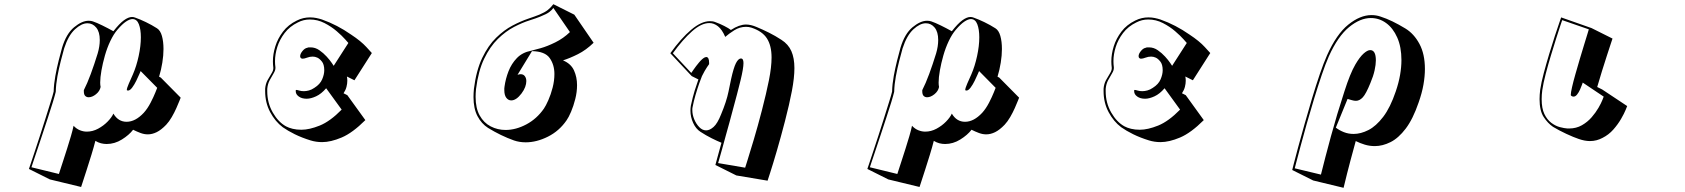

<svg xmlns="http://www.w3.org/2000/svg" viewBox="-20 -620 8040 916"><path d="M118 186Q118 186 125.5 164Q133 142 145 105.5Q157 69 171 26.5Q185 -16 198 -58Q211 -100 221.5 -133Q232 -166 236 -183Q237 -219 244 -257.5Q251 -296 260 -331.5Q269 -367 276 -392Q296 -459 333.5 -490Q371 -521 403 -521Q414 -521 423 -518Q441 -512 468.5 -498.5Q496 -485 521 -471Q550 -508 571.5 -523.5Q593 -539 610 -539Q618 -539 625 -536Q648 -528 676 -514.5Q704 -501 729 -485Q745 -475 752.5 -448.5Q760 -422 760 -386Q760 -356 754.5 -321.5Q749 -287 739 -254L747 -250L842 -154Q842 -154 836.5 -140Q831 -126 821.5 -104.5Q812 -83 799.5 -61.5Q787 -40 773 -25Q749 0 727.5 10.5Q706 21 685 21Q668 21 650.5 14.5Q633 8 615 -1Q596 24 561.5 45.5Q527 67 489 67Q475 67 461.5 63.5Q448 60 435 52Q428 80 416.5 117.5Q405 155 393.5 190.5Q382 226 374.5 249Q367 272 367 272L218 236ZM651 -281Q651 -281 645 -267Q639 -253 630 -234.5Q621 -216 610.5 -202Q600 -188 591 -188Q588 -188 586 -189Q586 -189 585.5 -189.5Q585 -190 585 -191Q585 -199 594.5 -221Q604 -243 614 -265Q631 -304 641.5 -352.5Q652 -401 652 -442Q652 -480 642.5 -504.5Q633 -529 612 -529Q599 -529 581 -517Q563 -505 540 -478Q522 -457 506.5 -424.5Q491 -392 480.5 -355Q470 -318 464 -284Q458 -250 458 -226Q458 -220 458.5 -215Q459 -210 460 -205Q456 -185 438 -170.5Q420 -156 403 -156Q393 -156 386.5 -162.5Q380 -169 380 -184V-190Q396 -221 413 -267Q430 -313 446 -365Q456 -399 456 -429Q456 -468 439 -488.5Q422 -509 397 -509Q369 -509 337.5 -480Q306 -451 286 -389Q279 -364 270 -329Q261 -294 254 -256Q247 -218 246 -182Q242 -165 232 -132Q222 -99 208.5 -58.5Q195 -18 181.5 23.5Q168 65 156 100Q144 135 137 156.5Q130 178 130 178L261 210Q261 210 266.5 193Q272 176 281 148.5Q290 121 300 89.5Q310 58 318.5 29Q327 0 331 -20Q345 -5 361.5 1.5Q378 8 394 8Q422 8 448 -6Q474 -20 493.5 -40Q513 -60 521 -78Q544 -39 584 -39Q626 -39 666 -82Q684 -102 698.5 -130Q713 -158 721.5 -179.5Q730 -201 730 -201Z M1723 -47Q1662 14 1610 36Q1558 58 1517 58Q1488 58 1462 50Q1420 37 1386.5 20.5Q1353 4 1329 -13Q1293 -40 1269 -85Q1245 -130 1245 -185V-197Q1247 -220 1256.5 -237.5Q1266 -255 1275 -269Q1284 -283 1284 -294V-297Q1283 -305 1282.5 -312.5Q1282 -320 1282 -327Q1282 -362 1293.5 -399Q1305 -436 1330 -469Q1355 -502 1396 -522Q1412 -530 1427.5 -533.5Q1443 -537 1459 -537Q1475 -537 1489.5 -534Q1504 -531 1516 -527Q1553 -514 1587.5 -496Q1622 -478 1655 -455Q1702 -424 1728 -395.5Q1754 -367 1754 -367L1671 -237L1635 -255Q1636 -251 1636.5 -245.5Q1637 -240 1637 -235Q1637 -221 1633 -205.5Q1629 -190 1619 -175L1637 -166ZM1536 -199Q1513 -172 1488 -160.5Q1463 -149 1443 -149Q1420 -149 1405.5 -159.5Q1391 -170 1391 -184V-189Q1391 -191 1394 -191Q1398 -191 1407.5 -188Q1417 -185 1430 -185Q1441 -185 1454 -188.5Q1467 -192 1480 -201Q1507 -218 1517 -241.5Q1527 -265 1527 -285Q1527 -299 1524 -309.5Q1521 -320 1516 -326Q1505 -340 1494 -345Q1483 -350 1472 -350Q1458 -350 1445 -345Q1432 -340 1424 -340Q1419 -340 1417 -342Q1412 -345 1412 -352Q1412 -363 1423 -376.5Q1434 -390 1446 -392Q1450 -394 1454 -394Q1458 -394 1462 -394Q1484 -394 1503.5 -380.5Q1523 -367 1538.5 -350Q1554 -333 1563 -319.5Q1572 -306 1572 -306L1642 -415Q1642 -415 1627 -432Q1612 -449 1586.5 -471Q1561 -493 1528 -510Q1495 -527 1458 -527Q1428 -527 1401 -513Q1362 -494 1338 -462.5Q1314 -431 1303 -396Q1292 -361 1292 -328Q1292 -321 1292.5 -313.5Q1293 -306 1294 -299V-295Q1294 -284 1285 -269.5Q1276 -255 1266.5 -237Q1257 -219 1255 -196V-185Q1255 -129 1281.5 -83Q1308 -37 1345 -17Q1358 -10 1376.5 -5.5Q1395 -1 1418 -1Q1456 -1 1505.5 -21Q1555 -41 1610 -97Z M2812 -416Q2776 -381 2737 -361.5Q2698 -342 2666 -332Q2704 -316 2718.5 -284Q2733 -252 2733 -214Q2733 -181 2724.5 -147.5Q2716 -114 2704.5 -87Q2693 -60 2683 -46Q2648 5 2594 32Q2540 59 2488 59Q2458 59 2432 50Q2401 39 2370 24Q2339 9 2308 -10Q2277 -30 2258 -66Q2239 -102 2239 -157Q2239 -166 2239.5 -176Q2240 -186 2241 -196Q2252 -284 2280.5 -343.5Q2309 -403 2347 -440Q2385 -477 2425 -498Q2465 -519 2499 -530.5Q2533 -542 2553 -550Q2579 -561 2593 -572Q2607 -583 2620 -600L2720 -550ZM2620 -582Q2613 -572 2600.5 -562.5Q2588 -553 2558 -541Q2539 -533 2505.5 -522.5Q2472 -512 2432.5 -491.5Q2393 -471 2355.5 -434.5Q2318 -398 2290 -340Q2262 -282 2251 -195Q2250 -185 2249.5 -176Q2249 -167 2249 -158Q2249 -104 2268.5 -69Q2288 -34 2321 -17Q2354 0 2392 0Q2441 0 2491 -26.5Q2541 -53 2575 -102Q2584 -115 2596 -142Q2608 -169 2616.5 -202Q2625 -235 2625 -267Q2625 -311 2602.5 -343Q2580 -375 2518 -376L2449 -263Q2457 -266 2464 -266Q2477 -266 2484 -256.5Q2491 -247 2491 -233Q2491 -220 2485.5 -205Q2480 -190 2468 -174Q2443 -141 2419 -141Q2405 -141 2395.5 -153.5Q2386 -166 2386 -190Q2386 -194 2386 -198.5Q2386 -203 2387 -207Q2392 -244 2406 -280Q2420 -316 2446 -343Q2472 -370 2514 -378Q2527 -381 2559 -390Q2591 -399 2629.5 -418Q2668 -437 2699 -467Z M3393 167Q3393 167 3401.5 135.5Q3410 104 3422 61Q3402 53 3375 39.5Q3348 26 3322 9Q3300 -5 3287 -33.5Q3274 -62 3274 -92Q3274 -98 3274.5 -104Q3275 -110 3276 -116Q3285 -158 3294 -187Q3303 -216 3312 -241L3280 -257L3178 -366Q3229 -437 3277.5 -478Q3326 -519 3367 -519Q3374 -519 3380.5 -518Q3387 -517 3394 -514Q3414 -507 3435.5 -496Q3457 -485 3467 -477Q3507 -503 3539 -503Q3562 -503 3590 -491Q3619 -479 3649 -464Q3679 -449 3708 -430Q3741 -409 3755.5 -376Q3770 -343 3770 -295Q3770 -249 3758 -186Q3746 -123 3725 -42Q3705 35 3686 100Q3667 165 3654.5 203.5Q3642 242 3642 242L3493 217ZM3535 180Q3535 180 3546.5 143.5Q3558 107 3576.5 45Q3595 -17 3615 -94Q3636 -175 3648.5 -237.5Q3661 -300 3661 -346Q3661 -402 3639 -436.5Q3617 -471 3565 -488Q3553 -492 3539 -492Q3509 -492 3483 -475.5Q3457 -459 3440 -444Q3425 -479 3405.5 -494.5Q3386 -510 3364 -510Q3326 -510 3281.5 -470.5Q3237 -431 3190 -366L3278 -272Q3278 -272 3289 -288Q3300 -304 3315 -322Q3330 -340 3342 -346Q3348 -348 3349 -348Q3363 -348 3363 -321V-314Q3363 -314 3353 -299.5Q3343 -285 3329 -257Q3325 -248 3316 -222.5Q3307 -197 3298 -166Q3289 -135 3284 -108Q3283 -105 3283 -101.5Q3283 -98 3283 -94Q3283 -73 3292 -51Q3301 -29 3316 -13.5Q3331 2 3349 2Q3366 2 3384.5 -14.5Q3403 -31 3420 -74Q3446 -136 3455.5 -182.5Q3465 -229 3468 -243Q3480 -297 3491 -318.5Q3502 -340 3514 -341H3515Q3527 -341 3527 -319Q3527 -294 3513 -236.5Q3499 -179 3473 -84Q3469 -67 3460.5 -37.5Q3452 -8 3443 25.5Q3434 59 3425.5 89.5Q3417 120 3411.5 139Q3406 158 3406 158Z M4118 186Q4118 186 4125.5 164Q4133 142 4145 105.5Q4157 69 4171 26.5Q4185 -16 4198 -58Q4211 -100 4221.5 -133Q4232 -166 4236 -183Q4237 -219 4244 -257.5Q4251 -296 4260 -331.5Q4269 -367 4276 -392Q4296 -459 4333.5 -490Q4371 -521 4403 -521Q4414 -521 4423 -518Q4441 -512 4468.5 -498.5Q4496 -485 4521 -471Q4550 -508 4571.5 -523.5Q4593 -539 4610 -539Q4618 -539 4625 -536Q4648 -528 4676 -514.5Q4704 -501 4729 -485Q4745 -475 4752.5 -448.5Q4760 -422 4760 -386Q4760 -356 4754.5 -321.5Q4749 -287 4739 -254L4747 -250L4842 -154Q4842 -154 4836.5 -140Q4831 -126 4821.5 -104.5Q4812 -83 4799.5 -61.5Q4787 -40 4773 -25Q4749 0 4727.5 10.5Q4706 21 4685 21Q4668 21 4650.5 14.5Q4633 8 4615 -1Q4596 24 4561.5 45.5Q4527 67 4489 67Q4475 67 4461.5 63.5Q4448 60 4435 52Q4428 80 4416.5 117.5Q4405 155 4393.5 190.5Q4382 226 4374.5 249Q4367 272 4367 272L4218 236ZM4651 -281Q4651 -281 4645 -267Q4639 -253 4630 -234.5Q4621 -216 4610.5 -202Q4600 -188 4591 -188Q4588 -188 4586 -189Q4586 -189 4585.5 -189.5Q4585 -190 4585 -191Q4585 -199 4594.5 -221Q4604 -243 4614 -265Q4631 -304 4641.5 -352.5Q4652 -401 4652 -442Q4652 -480 4642.5 -504.5Q4633 -529 4612 -529Q4599 -529 4581 -517Q4563 -505 4540 -478Q4522 -457 4506.5 -424.5Q4491 -392 4480.5 -355Q4470 -318 4464 -284Q4458 -250 4458 -226Q4458 -220 4458.5 -215Q4459 -210 4460 -205Q4456 -185 4438 -170.5Q4420 -156 4403 -156Q4393 -156 4386.5 -162.5Q4380 -169 4380 -184V-190Q4396 -221 4413 -267Q4430 -313 4446 -365Q4456 -399 4456 -429Q4456 -468 4439 -488.5Q4422 -509 4397 -509Q4369 -509 4337.5 -480Q4306 -451 4286 -389Q4279 -364 4270 -329Q4261 -294 4254 -256Q4247 -218 4246 -182Q4242 -165 4232 -132Q4222 -99 4208.5 -58.5Q4195 -18 4181.5 23.5Q4168 65 4156 100Q4144 135 4137 156.5Q4130 178 4130 178L4261 210Q4261 210 4266.5 193Q4272 176 4281 148.5Q4290 121 4300 89.5Q4310 58 4318.5 29Q4327 0 4331 -20Q4345 -5 4361.5 1.5Q4378 8 4394 8Q4422 8 4448 -6Q4474 -20 4493.5 -40Q4513 -60 4521 -78Q4544 -39 4584 -39Q4626 -39 4666 -82Q4684 -102 4698.5 -130Q4713 -158 4721.5 -179.5Q4730 -201 4730 -201Z M5723 -47Q5662 14 5610 36Q5558 58 5517 58Q5488 58 5462 50Q5420 37 5386.5 20.5Q5353 4 5329 -13Q5293 -40 5269 -85Q5245 -130 5245 -185V-197Q5247 -220 5256.5 -237.5Q5266 -255 5275 -269Q5284 -283 5284 -294V-297Q5283 -305 5282.5 -312.5Q5282 -320 5282 -327Q5282 -362 5293.5 -399Q5305 -436 5330 -469Q5355 -502 5396 -522Q5412 -530 5427.5 -533.5Q5443 -537 5459 -537Q5475 -537 5489.5 -534Q5504 -531 5516 -527Q5553 -514 5587.5 -496Q5622 -478 5655 -455Q5702 -424 5728 -395.5Q5754 -367 5754 -367L5671 -237L5635 -255Q5636 -251 5636.5 -245.5Q5637 -240 5637 -235Q5637 -221 5633 -205.5Q5629 -190 5619 -175L5637 -166ZM5536 -199Q5513 -172 5488 -160.5Q5463 -149 5443 -149Q5420 -149 5405.5 -159.5Q5391 -170 5391 -184V-189Q5391 -191 5394 -191Q5398 -191 5407.5 -188Q5417 -185 5430 -185Q5441 -185 5454 -188.5Q5467 -192 5480 -201Q5507 -218 5517 -241.5Q5527 -265 5527 -285Q5527 -299 5524 -309.5Q5521 -320 5516 -326Q5505 -340 5494 -345Q5483 -350 5472 -350Q5458 -350 5445 -345Q5432 -340 5424 -340Q5419 -340 5417 -342Q5412 -345 5412 -352Q5412 -363 5423 -376.5Q5434 -390 5446 -392Q5450 -394 5454 -394Q5458 -394 5462 -394Q5484 -394 5503.5 -380.5Q5523 -367 5538.5 -350Q5554 -333 5563 -319.5Q5572 -306 5572 -306L5642 -415Q5642 -415 5627 -432Q5612 -449 5586.5 -471Q5561 -493 5528 -510Q5495 -527 5458 -527Q5428 -527 5401 -513Q5362 -494 5338 -462.5Q5314 -431 5303 -396Q5292 -361 5292 -328Q5292 -321 5292.5 -313.5Q5293 -306 5294 -299V-295Q5294 -284 5285 -269.5Q5276 -255 5266.5 -237Q5257 -219 5255 -196V-185Q5255 -129 5281.5 -83Q5308 -37 5345 -17Q5358 -10 5376.5 -5.5Q5395 -1 5418 -1Q5456 -1 5505.5 -21Q5555 -41 5610 -97Z M6145 191Q6145 191 6152.5 161Q6160 131 6173.5 81.5Q6187 32 6204 -28.5Q6221 -89 6239.5 -150.5Q6258 -212 6276.5 -266Q6295 -320 6311 -356Q6356 -457 6412.5 -502.5Q6469 -548 6523 -548Q6546 -548 6566 -541Q6594 -532 6623 -518Q6652 -504 6685 -484Q6726 -459 6752 -410.5Q6778 -362 6778 -291Q6778 -256 6771 -216Q6764 -176 6748 -131Q6721 -52 6686.5 -6.5Q6652 39 6614 58Q6576 77 6539 77Q6514 77 6491 70Q6468 63 6448 53Q6438 89 6422.5 147Q6407 205 6390 276L6245 241ZM6282 213Q6301 136 6329.5 31Q6358 -74 6394 -184Q6421 -269 6446 -312Q6467 -348 6485.5 -364.5Q6504 -381 6517 -381Q6544 -381 6544 -332Q6544 -312 6538 -284.5Q6532 -257 6518 -224Q6497 -172 6481.5 -155.5Q6466 -139 6449 -139Q6440 -139 6430 -142Q6420 -145 6409 -148L6353 -11Q6370 2 6391.5 10.5Q6413 19 6438 19Q6472 19 6508.5 0.5Q6545 -18 6579 -62.5Q6613 -107 6639 -184Q6653 -225 6659.5 -262.5Q6666 -300 6666 -333Q6666 -396 6646 -441Q6626 -486 6593 -510Q6560 -534 6520 -534Q6469 -534 6416 -490.5Q6363 -447 6320 -352Q6304 -316 6286 -263Q6268 -210 6249.5 -149.5Q6231 -89 6214.5 -30.5Q6198 28 6185 76.5Q6172 125 6164.5 154Q6157 183 6157 183Z M7743 -114Q7743 -114 7736 -96.5Q7729 -79 7714 -53Q7699 -27 7677 -2Q7655 23 7625 38Q7612 45 7597 49Q7582 53 7565 53Q7541 53 7512 43Q7488 35 7452.5 18.5Q7417 2 7389 -15Q7364 -32 7344.5 -62Q7325 -92 7325 -147Q7325 -168 7328 -192Q7333 -226 7345 -271Q7357 -316 7371 -362.5Q7385 -409 7398 -448.5Q7411 -488 7419.5 -512.5Q7428 -537 7428 -537L7573 -486L7673 -436Q7673 -436 7665.5 -413.5Q7658 -391 7646.5 -355.5Q7635 -320 7622.5 -280Q7610 -240 7600 -205L7624 -193ZM7531 -226Q7531 -226 7527.5 -216Q7524 -206 7518 -192.5Q7512 -179 7504 -169Q7496 -159 7487 -159Q7480 -159 7475 -164Q7474 -165 7474 -168Q7474 -178 7480 -204.5Q7486 -231 7496 -266Q7506 -301 7517 -338.5Q7528 -376 7538 -408Q7548 -440 7554 -460Q7560 -480 7560 -480L7433 -524Q7433 -524 7425 -500.5Q7417 -477 7405 -439Q7393 -401 7379.5 -356.5Q7366 -312 7354.5 -268Q7343 -224 7338 -190Q7335 -168 7335 -147Q7335 -103 7348 -76Q7361 -49 7381 -34Q7401 -19 7422 -13.5Q7443 -8 7458 -7H7466Q7500 -7 7527 -22.5Q7554 -38 7573.5 -60.5Q7593 -83 7606 -105.5Q7619 -128 7625 -143.5Q7631 -159 7631 -159Z"/></svg>

Font: Rampart One
Style: Regular
Weight: 400
Designer: Fontworks Inc.
Foundry: Fontworks Inc.
Version: Version 1.100